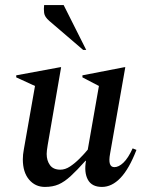

<svg xmlns="http://www.w3.org/2000/svg" viewBox="-20 -727 571 757"><path d="M157 10Q119 10 94.5 -19Q70 -48 70 -99Q70 -108 71 -118Q72 -128 74 -138L118 -388L44 -422V-430L217 -462H221L168 -155Q164 -131 164 -120Q164 -94 177 -76Q190 -58 218 -58Q237 -58 256 -70.5Q275 -83 293.5 -101.5Q312 -120 326 -137L370 -388L305 -422V-430L470 -462H474L414 -121Q404 -68 431 -68Q448 -68 466.5 -85.5Q485 -103 503 -142L518 -136Q489 -61 455 -25.5Q421 10 382 10Q342 10 326.5 -18.5Q311 -47 319 -93H317Q284 -56 259 -33Q234 -10 211 0Q188 10 157 10ZM308 -530 175 -644Q156 -660 154 -676Q152 -692 154 -707H231L320 -530Z"/></svg>

Font: Spectral Medium
Style: Italic
Weight: 500
Italic angle: -10°
Designer: Jean-Baptiste Levee
Foundry: Production Type
Version: Version 2.001